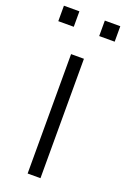

<svg xmlns="http://www.w3.org/2000/svg" viewBox="-166 -801 559 850"><g transform="rotate(20 113.0 -376.5)"><path d="M-19.8 -753.1V-680.2H53.1V-753.1ZM172.9 -753.1V-680.2H245.8V-753.1ZM83.3 -562.5H143.8V0H83.3Z"/></g></svg>

Font: Manrope3 Light
Style: Regular
Weight: 300
Designer: Mikhail Sharanda
Foundry: Mikhail Sharanda
Version: Version 3.000;PS 003.000;hotconv 1.0.88;makeotf.lib2.5.64775